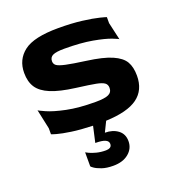

<svg xmlns="http://www.w3.org/2000/svg" viewBox="-128 -581 831 904"><g transform="rotate(-20 288.0 -129.0)"><path d="M327 9 302 60Q341 60 367 79.5Q393 99 393 135Q393 172 364 196Q335 220 287 220Q253 220 230 212Q207 204 195 195.5Q183 187 183 185V115Q186 117 198.5 123Q211 129 232 134.5Q253 140 279 140Q291 140 299.5 135Q308 130 308 118Q308 104 292.5 97Q277 90 243 90L261 10Q199 8 154.5 1.5Q110 -5 85.5 -12Q61 -19 61 -20V-50L40 -148Q40 -146 73.5 -131Q107 -116 167 -103.5Q227 -91 311 -91Q357 -91 376 -100Q395 -109 395 -131Q395 -148 383 -156.5Q371 -165 343 -170.5Q315 -176 245 -185Q168 -195 123.5 -213.5Q79 -232 60 -261Q41 -290 41 -334Q41 -401 91.5 -439.5Q142 -478 264 -478Q330 -478 382 -471.5Q434 -465 465.5 -457Q497 -449 497 -448V-418L517 -330Q517 -332 486.5 -344Q456 -356 398 -366.5Q340 -377 257 -377Q217 -377 200 -369Q183 -361 183 -341Q183 -327 194 -319Q205 -311 237 -304Q269 -297 335 -288Q417 -277 460.5 -258Q504 -239 520 -211.5Q536 -184 536 -141Q536 -69 485.5 -32Q435 5 327 9Z"/></g></svg>

Font: Red Rose Bold
Style: Regular
Weight: 700
Designer: jaikishan Patel
Version: Version 1.000